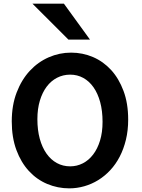

<svg xmlns="http://www.w3.org/2000/svg" viewBox="-20 -1011 772 1043"><path d="M676.3 -361.3Q676.3 -302.7 664.1 -252.2Q651.9 -201.7 630.4 -160.2Q608.9 -118.7 579.1 -86.7Q549.3 -54.7 513.7 -32.7Q478 -10.7 438 0.7Q397.9 12.2 356.4 12.2Q293.5 12.2 236.6 -11.7Q179.7 -35.6 137 -82Q94.2 -128.4 69.1 -196Q43.9 -263.7 43.9 -351.6Q43.9 -439.5 70.6 -508.8Q97.2 -578.1 141.8 -626.2Q186.5 -674.3 244.6 -699.7Q302.7 -725.1 366.2 -725.1Q428.7 -725.1 484.9 -701.2Q541 -677.2 583.5 -630.9Q626 -584.5 651.1 -516.8Q676.3 -449.2 676.3 -361.3ZM537.1 -349.1Q537.1 -408.7 524.2 -456.3Q511.2 -503.9 487.8 -537.1Q464.4 -570.3 432.1 -587.9Q399.9 -605.5 361.3 -605.5Q322.8 -605.5 290 -588.6Q257.3 -571.8 233.6 -540.3Q210 -508.8 196.5 -464.1Q183.1 -419.4 183.1 -363.8Q183.1 -304.7 196 -257.3Q209 -210 232.7 -176.5Q256.3 -143.1 289.1 -125.2Q321.8 -107.4 361.3 -107.4Q397.9 -107.4 429.9 -123.8Q461.9 -140.1 485.8 -171.4Q509.8 -202.6 523.4 -247.3Q537.1 -292 537.1 -349.1ZM327.1 -991.2 468.8 -795.9H351.6L156.2 -991.2Z"/></svg>

Font: Andika New Basic
Style: Bold
Weight: 700
Designer: Victor Gaultney, Annie Olsen, Pablo Ugerman
Foundry: SIL International
Version: Version 5.500; ttfautohint (v1.8.3)